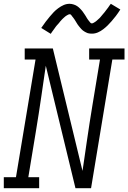

<svg xmlns="http://www.w3.org/2000/svg" viewBox="-33 -990 675 1010"><path d="M173 0H-13V-58H51L154 -677H97V-735H245L401 -91Q405 -116 408.5 -141.5Q412 -167 416 -193L424 -248Q431 -296 438.5 -344.5Q446 -393 454 -441L493 -677H436V-735H622V-677H558L446 0H364L208 -644Q204 -619 200.5 -593.5Q197 -568 193 -542L185 -487Q178 -439 170.5 -390.5Q163 -342 155 -294L116 -58H173ZM234 -812 184 -843Q196 -861 207.5 -876Q219 -891 229.5 -903.5Q240 -916 249.5 -926Q259 -936 273 -946.5Q287 -957 302 -963.5Q317 -970 333 -970Q339 -970 344 -969Q349 -968 354 -966.5Q359 -965 363.5 -963Q368 -961 372.5 -958Q377 -955 380.5 -952Q384 -949 388 -945Q392 -941 395.5 -937Q399 -933 402 -929Q405 -925 407.5 -921Q410 -917 413 -913Q416 -909 418.5 -904.5Q421 -900 424 -895Q427 -890 430 -886Q433 -882 436 -878.5Q439 -875 442 -871Q445 -867 450 -867Q454 -867 457.5 -869Q461 -871 464.5 -873Q468 -875 472 -878Q476 -881 480 -885Q484 -889 486 -890.5Q488 -892 490.5 -894.5Q493 -897 495.5 -900Q498 -903 500.5 -906Q503 -909 505.5 -912Q508 -915 511 -918.5Q514 -922 517 -925.5Q520 -929 523 -933.5Q526 -938 529.5 -942Q533 -946 536 -950.5Q539 -955 542.5 -960Q546 -965 550 -970L600 -940Q588 -921 576.5 -906Q565 -891 554 -878.5Q543 -866 533.5 -856.5Q524 -847 510.5 -836.5Q497 -826 482 -819.5Q467 -813 451 -813Q445 -813 439.5 -813.5Q434 -814 429 -815.5Q424 -817 419.5 -819.5Q415 -822 410.5 -824.5Q406 -827 402.5 -830Q399 -833 395 -837Q391 -841 388 -845Q385 -849 381.5 -853Q378 -857 375.5 -861Q373 -865 370.5 -869Q368 -873 365 -878Q362 -883 359 -887.5Q356 -892 353 -896Q350 -900 347 -903.5Q344 -907 341.5 -911Q339 -915 334 -915Q330 -915 326 -913Q322 -911 318.5 -909Q315 -907 311 -904Q307 -901 303 -897Q299 -893 297 -891.5Q295 -890 293 -887.5Q291 -885 288.5 -882.5Q286 -880 283.5 -877Q281 -874 278.5 -870.5Q276 -867 272.5 -863.5Q269 -860 266 -856.5Q263 -853 260 -849Q257 -845 254 -840.5Q251 -836 247.5 -831.5Q244 -827 240.5 -822Q237 -817 234 -812Z"/></svg>

Font: Iosevka HT Light Extended
Style: Italic
Weight: 300
Width: 7
Italic angle: -9°
Monospace: yes
Designer: Belleve Invis
Foundry: Belleve Invis
Version: Version 32.3.0; ttfautohint (v1.8.4)